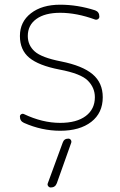

<svg xmlns="http://www.w3.org/2000/svg" viewBox="-20 -578 522 833"><path d="M252 41Q257.8 23.4 276.4 23.4Q283.2 23.4 287.1 28.8Q291 34.2 289.1 41L226.6 216.8Q219.7 235.4 200.2 235.4Q193.4 235.4 189 229.5Q184.6 223.6 187.5 216.8ZM241.2 -557.6Q316.4 -557.6 392.6 -533.2Q411.1 -526.4 411.1 -505.9Q411.1 -499 405.3 -495.1Q399.4 -491.2 392.6 -493.2Q312.5 -522.5 241.2 -522.5Q174.8 -522.5 137.7 -495.6Q100.6 -468.8 100.6 -421.9Q100.6 -381.8 130.4 -355Q160.2 -328.1 245.1 -311.5Q337.9 -293 381.8 -255.9Q425.8 -218.8 425.8 -156.2Q425.8 -87.9 376 -49.3Q326.2 -10.7 241.2 -10.7Q161.1 -10.7 84 -44.9Q66.4 -52.7 66.4 -72.3Q66.4 -79.1 72.3 -82.5Q78.1 -85.9 84 -83Q164.1 -44.9 241.2 -44.9Q312.5 -44.9 352.1 -74.7Q391.6 -104.5 391.6 -156.2Q391.6 -197.3 361.3 -228Q331.1 -258.8 237.3 -276.4Q147.5 -293.9 106.9 -327.6Q66.4 -361.3 66.4 -421.9Q66.4 -483.4 114.3 -520.5Q162.1 -557.6 241.2 -557.6Z"/></svg>

Font: Gen Jyuu Gothic ExtraLight
Style: Regular
Weight: 100
Designer: [Source Han Sans]
Ryoko NISHIZUKA  (kana & ideographs); Paul D. Hunt (Latin, Greek & Cyrillic); Wenlong ZHANG  (bopomofo
Version: Version 1.002.20150607